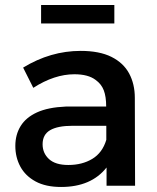

<svg xmlns="http://www.w3.org/2000/svg" viewBox="-20 -739 626 764"><path d="M223 5Q162 5 121.5 -17Q81 -39 61 -76Q41 -113 41 -158.5Q41 -203 62 -237.2Q83 -271.5 127.2 -291.8Q171.5 -312 242 -315H402.5Q402.5 -354.5 393 -379.5Q383.5 -404.5 360.5 -421Q331 -443.5 276 -443.5Q196.5 -443.5 112.5 -389.5L72 -470Q181 -536.5 301 -536.5Q375.5 -536.5 423.2 -512.8Q471 -489 493.8 -446.8Q516.5 -404.5 516.5 -349.5L517.5 0H404V-72.5Q343 5 223 5ZM252 -82.5Q307 -82.5 347.2 -106.8Q387.5 -131 403 -182.5V-238.5H269Q209.5 -238.5 179.5 -221Q149.5 -203.5 149.5 -165Q149.5 -129.5 175 -106Q200.5 -82.5 252 -82.5ZM435 -645.5H143.5V-719H435Z"/></svg>

Font: Argentum Novus Medium
Style: Regular
Weight: 500
Designer: Julieta Ulanovsky (font) & Cristiano Sobral (main changes)
Foundry: Julieta Ulanovsky (font) & Cristiano Sobral (main changes)
Version: Version 3.00;November 27, 2020;FontCreator 13.0.0.2655 64-bi